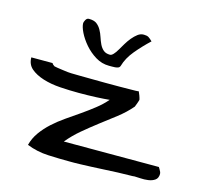

<svg xmlns="http://www.w3.org/2000/svg" viewBox="-82 -615 745 705"><g transform="rotate(15 290.0 -262.0)"><path d="M76.2 -19.5Q83 -45.9 99.1 -68.4Q115.2 -90.8 136.7 -110.4Q158.2 -129.9 183.6 -147.5L234.4 -182.6Q259.8 -200.2 282.7 -218.3Q305.7 -236.3 323.2 -256.8Q304.7 -254.9 273.4 -253.4Q242.2 -252 207 -252Q171.9 -252 135.7 -254.4Q99.6 -256.8 70.3 -266.1Q41 -275.4 22.9 -291Q4.9 -306.6 4.9 -333H85.9Q85.9 -331.1 89.8 -327.6Q93.8 -324.2 95.7 -323.2Q98.6 -322.3 108.4 -320.8Q118.2 -319.3 128.9 -317.9Q139.6 -316.4 148.4 -315.4Q157.2 -314.5 162.1 -314.5Q171.9 -314.5 192.4 -314Q212.9 -313.5 237.8 -313.5Q262.7 -313.5 290.5 -313Q318.4 -312.5 343.8 -313Q369.1 -313.5 389.2 -313.5Q409.2 -313.5 418.9 -314.5Q418.9 -312.5 420.9 -308.6Q422.9 -304.7 424.3 -300.3Q425.8 -295.9 427.2 -291.5Q428.7 -287.1 428.7 -285.2Q428.7 -284.2 427.2 -279.8Q425.8 -275.4 424.3 -271Q422.9 -266.6 420.9 -262.2Q418.9 -257.8 418.9 -256.8Q395.5 -229.5 366.2 -207Q336.9 -184.6 307.6 -162.1Q278.3 -139.6 250.5 -116.2Q222.7 -92.8 200.2 -65.4H561.5Q561.5 -65.4 565.4 -59.1Q569.3 -52.7 571.3 -47.9V-45.9Q571.3 -44.9 571.8 -43.9Q572.3 -43 572.3 -43Q572.3 -25.4 561.5 -18.1Q550.8 -10.7 536.1 -8.8Q521.5 -6.8 506.8 -7.8Q492.2 -8.8 484.4 -8.8Q478.5 -7.8 461.4 -7.8Q444.3 -7.8 420.9 -6.8Q397.5 -5.9 371.1 -4.4Q344.7 -2.9 321.3 -2Q297.9 -1 280.3 -0.5Q262.7 0 256.8 0H241.2Q200.2 0 157.7 -2Q115.2 -3.9 76.2 -19.5ZM156.2 -503.9Q156.2 -507.8 160.6 -516.1Q165 -524.4 172.9 -524.4Q192.4 -524.4 202.6 -516.6Q212.9 -508.8 219.7 -496.6Q226.6 -484.4 231 -470.7Q235.4 -457 241.2 -444.8Q247.1 -432.6 256.3 -424.8Q265.6 -417 281.2 -417Q287.1 -417 293.9 -424.3Q300.8 -431.6 307.6 -443.4Q314.5 -455.1 322.3 -468.3Q330.1 -481.4 339.8 -493.2Q349.6 -504.9 359.9 -512.7Q370.1 -520.5 382.8 -520.5Q394.5 -520.5 400.9 -516.6Q407.2 -512.7 416 -503.9Q387.7 -477.5 363.3 -448.2Q338.9 -418.9 330.1 -387.7Q328.1 -381.8 322.8 -379.9Q317.4 -377.9 311.5 -377.4Q305.7 -377 299.3 -377Q293 -377 288.1 -377Q260.7 -377 236.8 -391.6Q212.9 -406.2 194.8 -427.2Q176.8 -448.2 166.5 -469.2Q156.2 -490.2 156.2 -503.9Z"/></g></svg>

Font: Swanky and Moo Moo Cyrillic
Style: Regular
Weight: 400
Designer: Kimberly Geswein; Denis Ignatov
Foundry: Kimberly Geswein; Denis Ignatov
Version: Version 1.003 June 27, 2018